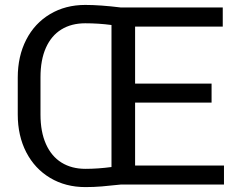

<svg xmlns="http://www.w3.org/2000/svg" viewBox="-20 -741 994 771"><path d="M879.4 -76.2V0H503.4H465.8Q420.9 4.9 388.7 7.6Q356.4 10.3 323.2 10.3Q243.2 10.3 181.4 -26.6Q119.6 -63.5 85.4 -129.6Q51.3 -195.8 51.3 -281.2V-429.7Q51.3 -515.1 85.2 -581.3Q119.1 -647.5 180.9 -684.3Q242.7 -721.2 322.3 -721.2Q381.8 -721.2 465.8 -710.9H522.5H874.5V-634.3H522.5V-405.3H829.6V-329.1H522.5V-76.2ZM323.2 -63Q373 -63 427.7 -70.3V-640.6Q376 -647.5 322.3 -647.5Q266.6 -647.5 226.3 -622.6Q186 -597.7 164.3 -549.1Q142.6 -500.5 142.6 -430.7V-281.2Q142.6 -211.4 164.6 -162.4Q186.5 -113.3 227.1 -88.1Q267.6 -63 323.2 -63Z"/></svg>

Font: Heebo
Style: Regular
Weight: 400
Designer: Oded Ezer
Foundry: Meir Sadan
Version: Version 2.001; ttfautohint (v1.5.14-ce02) -l 8 -r 50 -G 200 